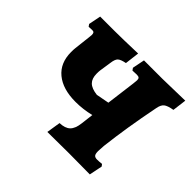

<svg xmlns="http://www.w3.org/2000/svg" viewBox="-125 -658 812 812"><g transform="rotate(45 281.0 -252.0)"><path d="M562 -505 554 -442Q524 -437 512.5 -427.5Q501 -418 497 -394Q468 -248 454 -127L452 -94Q452 -77 457 -71Q462 -65 474 -65Q488 -65 502 -67L509 -58L497 1L372 0L243 1L253 -62Q285 -63 300.5 -78Q316 -93 320 -127L327 -184Q282 -173 237 -173Q161 -173 118 -208.5Q75 -244 75 -309Q75 -324 76 -332L85 -411L86 -422Q86 -431 83 -434.5Q80 -438 73 -438L52 -437L45 -447L56 -502H143Q184 -502 280 -505L272 -440Q246 -435 237 -426.5Q228 -418 225 -394L217 -341Q216 -334 216 -321Q216 -292 231 -277Q246 -262 280 -258L338 -269L355 -401Q357 -419 357 -422Q357 -431 353 -434.5Q349 -438 339 -438L314 -437L307 -447L318 -502H428Z"/></g></svg>

Font: Alegreya SC ExtraBold
Style: Italic
Weight: 800
Italic angle: -7°
Designer: Juan Pablo del Peral
Foundry: Huerta Tipografica
Version: Version 2.007; ttfautohint (v1.6)